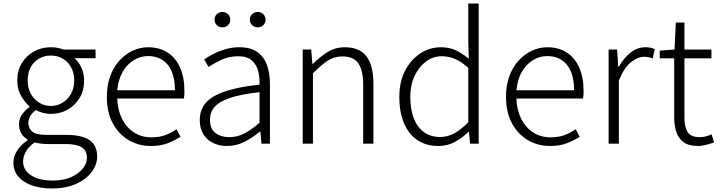

<svg xmlns="http://www.w3.org/2000/svg" viewBox="-20 -815 4083 1089"><path d="M275 254Q208 254 159 236Q110 218 83 185.5Q56 153 56 108Q56 73 77 39.5Q98 6 136 -19V-24Q115 -36 101.5 -57.5Q88 -79 88 -110Q88 -145 108 -170Q128 -195 147 -208V-212Q121 -234 99.5 -271.5Q78 -309 78 -358Q78 -414 103.5 -456.5Q129 -499 172.5 -523Q216 -547 268 -547Q291 -547 309.5 -543Q328 -539 341 -534H522V-485H402Q427 -464 442 -431Q457 -398 457 -357Q457 -302 431.5 -259.5Q406 -217 363.5 -193Q321 -169 268 -169Q247 -169 224 -175Q201 -181 183 -191Q166 -178 153.5 -160Q141 -142 141 -117Q141 -89 162 -69.5Q183 -50 241 -50H354Q444 -50 487.5 -20.5Q531 9 531 73Q531 119 499.5 161Q468 203 410.5 228.5Q353 254 275 254ZM268 -214Q304 -214 334 -232Q364 -250 382.5 -282.5Q401 -315 401 -358Q401 -402 383 -434Q365 -466 335 -483Q305 -500 268 -500Q232 -500 202 -483Q172 -466 154.5 -434.5Q137 -403 137 -358Q137 -315 155 -282.5Q173 -250 203 -232Q233 -214 268 -214ZM281 209Q340 209 382.5 190Q425 171 449 141.5Q473 112 473 81Q473 37 442 19.5Q411 2 353 2H243Q234 2 215.5 0Q197 -2 176 -7Q142 17 126.5 45.5Q111 74 111 101Q111 149 155.5 179Q200 209 281 209Z M835 13Q766 13 709.5 -20.5Q653 -54 619.5 -116Q586 -178 586 -266Q586 -331 605 -383Q624 -435 657.5 -471.5Q691 -508 733 -527.5Q775 -547 820 -547Q884 -547 930 -517.5Q976 -488 1001 -432.5Q1026 -377 1026 -299Q1026 -288 1025.5 -277.5Q1025 -267 1023 -256H645Q647 -192 671.5 -142.5Q696 -93 739 -64.5Q782 -36 840 -36Q883 -36 917 -48.5Q951 -61 981 -82L1004 -39Q972 -19 932 -3Q892 13 835 13ZM645 -303H972Q972 -399 931 -448Q890 -497 820 -497Q777 -497 739 -474Q701 -451 676 -408Q651 -365 645 -303Z M1268 13Q1225 13 1190 -3.5Q1155 -20 1134 -52.5Q1113 -85 1113 -135Q1113 -223 1194.5 -269.5Q1276 -316 1452 -335Q1454 -375 1444.5 -411.5Q1435 -448 1408.5 -472Q1382 -496 1331 -496Q1279 -496 1235.5 -475.5Q1192 -455 1163 -435L1138 -478Q1158 -492 1188.5 -508Q1219 -524 1257 -535.5Q1295 -547 1338 -547Q1402 -547 1440 -519.5Q1478 -492 1494.5 -445Q1511 -398 1511 -338V0H1463L1457 -68H1453Q1414 -35 1367 -11Q1320 13 1268 13ZM1280 -37Q1324 -37 1365 -57.5Q1406 -78 1452 -119V-292Q1348 -281 1286 -260Q1224 -239 1197.5 -209Q1171 -179 1171 -138Q1171 -82 1203 -59.5Q1235 -37 1280 -37ZM1241 -660Q1222 -660 1209.5 -672.5Q1197 -685 1197 -704Q1197 -722 1209.5 -734.5Q1222 -747 1241 -747Q1261 -747 1273.5 -734.5Q1286 -722 1286 -704Q1286 -685 1273.5 -672.5Q1261 -660 1241 -660ZM1442 -660Q1423 -660 1410 -672.5Q1397 -685 1397 -704Q1397 -722 1410 -734.5Q1423 -747 1442 -747Q1461 -747 1473.5 -734.5Q1486 -722 1486 -704Q1486 -685 1473.5 -672.5Q1461 -660 1442 -660Z M1697 0V-534H1745L1752 -452H1754Q1794 -492 1837.5 -519.5Q1881 -547 1936 -547Q2019 -547 2058.5 -495.5Q2098 -444 2098 -341V0H2040V-333Q2040 -416 2012.5 -455.5Q1985 -495 1922 -495Q1876 -495 1839 -471Q1802 -447 1755 -399V0Z M2466 13Q2399 13 2349.5 -19Q2300 -51 2272.5 -113.5Q2245 -176 2245 -266Q2245 -352 2278 -415Q2311 -478 2364.5 -512.5Q2418 -547 2481 -547Q2529 -547 2565 -530Q2601 -513 2639 -482L2636 -579V-795H2695V0H2646L2640 -68H2638Q2605 -35 2562 -11Q2519 13 2466 13ZM2476 -38Q2519 -38 2558 -59.5Q2597 -81 2636 -122V-430Q2596 -466 2560 -481Q2524 -496 2486 -496Q2436 -496 2395.5 -465.5Q2355 -435 2331 -383.5Q2307 -332 2307 -266Q2307 -197 2326.5 -145.5Q2346 -94 2384 -66Q2422 -38 2476 -38Z M3099 13Q3030 13 2973.5 -20.5Q2917 -54 2883.5 -116Q2850 -178 2850 -266Q2850 -331 2869 -383Q2888 -435 2921.5 -471.5Q2955 -508 2997 -527.5Q3039 -547 3084 -547Q3148 -547 3194 -517.5Q3240 -488 3265 -432.5Q3290 -377 3290 -299Q3290 -288 3289.5 -277.5Q3289 -267 3287 -256H2909Q2911 -192 2935.5 -142.5Q2960 -93 3003 -64.5Q3046 -36 3104 -36Q3147 -36 3181 -48.5Q3215 -61 3245 -82L3268 -39Q3236 -19 3196 -3Q3156 13 3099 13ZM2909 -303H3236Q3236 -399 3195 -448Q3154 -497 3084 -497Q3041 -497 3003 -474Q2965 -451 2940 -408Q2915 -365 2909 -303Z M3432 0V-534H3480L3487 -435H3489Q3516 -484 3555 -515.5Q3594 -547 3640 -547Q3656 -547 3669 -544.5Q3682 -542 3694 -536L3682 -484Q3669 -488 3659 -490.5Q3649 -493 3633 -493Q3598 -493 3559 -462.5Q3520 -432 3490 -358V0Z M3941 13Q3888 13 3858.5 -7.5Q3829 -28 3816.5 -65Q3804 -102 3804 -151V-484H3722V-528L3806 -534L3813 -687H3862V-534H4015V-484H3862V-147Q3862 -97 3879.5 -67Q3897 -37 3951 -37Q3966 -37 3984 -41.5Q4002 -46 4016 -53L4030 -7Q4007 1 3983.5 7Q3960 13 3941 13Z"/></svg>

Font: Noto Sans TC Thin Light
Style: Regular
Weight: 300
Version: Version 2.004-H2;hotconv 1.0.118;makeotfexe 2.5.65603